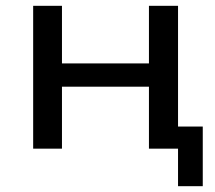

<svg xmlns="http://www.w3.org/2000/svg" viewBox="-20 -511 739 660"><path d="M592 129V0H492V-213H193V0H94V-491H193V-293H492V-491H592V-76H677V129Z"/></svg>

Font: Nunito Sans 10pt SemiExpanded Medium
Style: Regular
Weight: 500
Width: 6
Designer: Vernon Adams
Foundry: Vernon Adams
Version: Version 3.101;gftools[0.9.27]